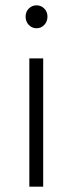

<svg xmlns="http://www.w3.org/2000/svg" viewBox="-20 -700 272 720"><path d="M76 -638Q76 -656 88 -668Q100 -680 117 -680Q134 -680 146 -668Q158 -656 158 -638Q158 -619 146 -606.5Q134 -594 117 -594Q100 -594 88 -606.5Q76 -619 76 -638ZM90 0V-481H142V0Z"/></svg>

Font: Assistant Light
Style: Regular
Weight: 300
Designer: Hebrew By Ben Nathan, Latin by Paul Hunt
Version: Version 2.001;PS 002.001;hotconv 1.0.88;makeotf.lib2.5.64775